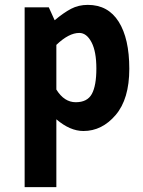

<svg xmlns="http://www.w3.org/2000/svg" viewBox="-20 -530 586 787"><path d="M211 237H81V-500H180L204 -447Q241 -478 271.5 -494Q302 -510 340 -510Q423 -510 466.5 -441Q510 -372 510 -248Q510 -124 454 -58.5Q398 7 322 7Q267 7 211 -41ZM211 -346V-163Q243 -111 290.5 -111Q338 -111 356.5 -145Q375 -179 375 -249Q375 -319 355 -357Q335 -395 305 -395Q262 -395 211 -346Z"/></svg>

Font: Gudea
Style: Bold
Weight: 700
Designer: Agustina Mingote
Foundry: Agustina Mingote
Version: Version 1.002